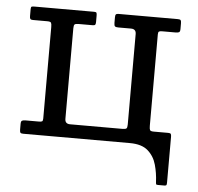

<svg xmlns="http://www.w3.org/2000/svg" viewBox="-50 -571 805 782"><g transform="rotate(5 352.5 -180.0)"><path d="M480 -444.5V-74.5C480 -65.8 478.7 -60.4 476 -58.2C473.3 -56.1 468 -55 460 -55H246C232 -55 225 -61.8 225 -75.5V-445.5C225 -454.2 226.3 -459.6 229 -461.8C231.7 -463.9 237 -465 245 -465H302.5C307.8 -465 311.2 -466.1 312.8 -468.2C314.2 -470.4 315 -474.2 315 -479.5V-504.5C315 -510.2 314.5 -514.2 313.5 -516.5C312.5 -518.8 309.3 -520 304 -520H60.5C55.2 -520 51.2 -519.6 48.8 -518.8C46.2 -517.9 45 -514.7 45 -509V-480C45 -474.3 45.8 -470.4 47.5 -468.2C49.2 -466.1 52.7 -465 58 -465H117C125.7 -465 130.8 -463.4 132.5 -460.2C134.2 -457.1 135 -451.2 135 -442.5V-69C135 -62.7 133.8 -58.8 131.5 -57.2C129.2 -55.8 124.7 -55 118 -55H63C56.7 -55 52.1 -54.1 49.2 -52.2C46.4 -50.4 45 -46 45 -39V-16C45 -9.7 45.8 -5.4 47.5 -3.2C49.2 -1.1 53 0 59 0H495C527.7 0 552.4 7.4 569.2 22.2C586.1 37.1 597.7 55.8 604 78.5C610.3 101.2 614 124.5 615 148.5C615.3 153.2 615.8 156.2 616.5 157.8C617.2 159.2 619.8 160 624.5 160H650.5C655.2 160 657.9 158.8 658.8 156.5C659.6 154.2 660 150.8 660 146.5V-40C660 -45.7 659.2 -49.6 657.8 -51.8C656.2 -53.9 652.7 -55 647 -55H588C579.3 -55 574.2 -56.6 572.5 -59.8C570.8 -62.9 570 -68.8 570 -77.5V-451C570 -457.3 571.2 -461.2 573.8 -462.8C576.2 -464.2 580.7 -465 587 -465H642C648.7 -465 653.3 -465.9 656 -467.8C658.7 -469.6 660 -474 660 -481V-504C660 -510.3 659.2 -514.6 657.5 -516.8C655.8 -518.9 652 -520 646 -520H404C398.3 -520 394.6 -519 392.8 -517C390.9 -515 390 -511 390 -505V-482C390 -474.7 391.2 -470 393.8 -468C396.2 -466 400.8 -465 407.5 -465H459C473 -465 480 -458.2 480 -444.5Z"/></g></svg>

Font: Besley*
Style: Regular
Weight: 400
Designer: Owen Earl
Foundry: indestructible type*
Version: Version 3.000; ttfautohint (v1.8.3)